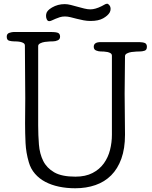

<svg xmlns="http://www.w3.org/2000/svg" viewBox="-20 -992 812 1026"><path d="M16 0ZM184 -323Q184 -269 188 -219.5Q192 -170 211 -132Q230 -94 270 -71Q310 -48 383 -48Q437 -48 474.5 -67.5Q512 -87 535 -119Q558 -151 568 -191Q578 -231 578 -272V-694Q578 -703 571 -707.5Q564 -712 554.5 -714Q545 -716 535 -716.5Q525 -717 518 -717Q507 -717 494 -722Q481 -727 481 -742Q481 -767 518 -767H714Q746 -767 755.5 -761.5Q765 -756 765 -742Q765 -725 752.5 -721Q740 -717 728 -717Q723 -717 709.5 -716.5Q696 -716 682.5 -714Q669 -712 658.5 -706.5Q648 -701 648 -692Q648 -641 647 -591.5Q646 -542 646 -492Q646 -437 647 -382Q648 -327 648 -272Q648 -198 628.5 -144Q609 -90 574 -55Q539 -20 490 -3Q441 14 382 14Q336 14 295.5 5.5Q255 -3 222.5 -20Q190 -37 167 -63.5Q144 -90 134 -125Q119 -176 116.5 -227.5Q114 -279 114 -334Q114 -366 114.5 -399.5Q115 -433 115 -467Q115 -537 114 -607Q113 -677 113 -748Q113 -757 106 -761.5Q99 -766 89.5 -768Q80 -770 69.5 -770.5Q59 -771 53 -771Q42 -771 29 -774.5Q16 -778 16 -796Q16 -812 30 -816.5Q44 -821 53 -821H250Q282 -821 291.5 -815.5Q301 -810 301 -796Q301 -782 288.5 -776.5Q276 -771 264 -771Q259 -771 246 -770.5Q233 -770 219.5 -768Q206 -766 195 -760.5Q184 -755 184 -746ZM229 -924Q231 -929 237 -936Q243 -943 258 -952Q289 -970 326 -970Q341 -970 358.5 -965.5Q376 -961 394 -956Q412 -951 430 -946.5Q448 -942 463 -942Q489 -942 523 -959Q537 -967 542.5 -969.5Q548 -972 553 -972Q558 -972 564.5 -964Q571 -956 571 -944Q571 -934 566 -925Q556 -908 531 -894Q506 -880 464 -880Q445 -880 426.5 -883.5Q408 -887 390.5 -891.5Q373 -896 357 -900Q341 -904 327 -904Q312 -904 299.5 -900Q287 -896 276.5 -891.5Q266 -887 257.5 -883Q249 -879 243 -879Q235 -879 230.5 -887.5Q226 -896 226 -907Q226 -916 229 -924Z"/></svg>

Font: Life Savers
Style: Bold
Weight: 700
Designer: Pablo Impallari, Rodrigo Fuenzalida, Brenda Gallo
Foundry: Pablo Impallari, Rodrigo Fuenzalida, Brenda Gallo
Version: Version 3.001; ttfautohint (v0.95) -l 8 -r 50 -G 200 -x 14 -